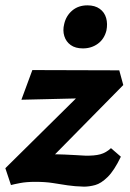

<svg xmlns="http://www.w3.org/2000/svg" viewBox="-22 -687 488 718"><path d="M292 11Q257 10 230.5 6Q204 2 176 -2.5Q148 -7 110 -7Q77 -7 53.5 -2.5Q30 2 19 5L-2 -58L333 -389L354 -321L58 -314L99 -425L424 -424L439 -369L109 -34L44 -72Q68 -84 106.5 -97Q145 -110 188 -110Q201 -110 220.5 -109Q240 -108 260.5 -107Q281 -106 295 -105Q331 -104 353 -110Q375 -116 393 -133L430 -101Q405 -49 380.5 -25Q356 -1 334 5Q312 11 292 11ZM288 -506Q260 -506 242.5 -518.5Q225 -531 218.5 -552Q212 -573 218 -597Q225 -628 248 -647.5Q271 -667 305 -667Q333 -667 351 -654Q369 -641 375 -619.5Q381 -598 376 -573Q368 -541 344 -523.5Q320 -506 288 -506Z"/></svg>

Font: Ysabeau ExtraBold
Style: Italic
Weight: 800
Italic angle: -12°
Designer: Christian Thalmann (Catharsis Fonts)
Version: Version 2.002